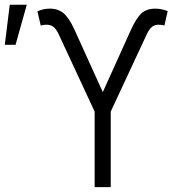

<svg xmlns="http://www.w3.org/2000/svg" viewBox="-32 -773 768 793"><path d="M-12.2 -587.9 8.3 -753.4H78.6L32.2 -587.9ZM358.9 0V-312L210.9 -630.4Q200.2 -653.3 188.7 -662.1Q177.2 -670.9 160.6 -670.9Q146.5 -670.9 136.2 -667.5L122.6 -726.1Q147.5 -737.3 172.9 -737.3Q206.5 -737.8 230 -718.8Q253.4 -699.7 275.4 -650.9L392.6 -392.6L509.3 -650.9Q530.8 -697.8 551.8 -717.5Q572.8 -737.3 609.9 -737.3Q634.8 -737.3 660.6 -727.1L647 -667.5Q638.7 -670.9 623 -670.9Q606.9 -670.9 595.7 -662.1Q584.5 -653.3 573.7 -630.4L425.3 -312V0Z"/></svg>

Font: Interop Light
Style: Regular
Weight: 300
Designer: Rasmus Andersson, Google, Jang Haemin
Foundry: jhaemin
Version: Version 1.007